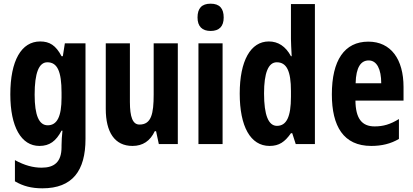

<svg xmlns="http://www.w3.org/2000/svg" viewBox="-20 -782 2242 1042"><path d="M198 -557C96 -557 36 -453 36 -270C36 -94 95 10 194 10C249 10 284 -16 314 -73H319C316 -48 314 -15 314 7V16C314 98 274 128 206 128C160 128 114 116 61 87V202C105 228 151 240 210 240C374 240 444 144 444 -28V-547H332L321 -477H314C283 -536 249 -557 198 -557ZM237 -444C291 -444 314 -395 314 -279V-252C314 -150 290 -102 239 -102C192 -102 168 -155 168 -268C168 -386 191 -444 237 -444Z M945 -547H814V-269C814 -164 801 -106 737 -106C700 -106 685 -147 685 -229V-547H554V-191C554 -65 602 10 699 10C755 10 795 -17 820 -70H827L842 0H945Z M1123 -762C1075 -762 1052 -737 1052 -687C1052 -639 1077 -614 1123 -614C1170 -614 1194 -639 1194 -687C1194 -736 1172 -762 1123 -762ZM1188 -547H1057V0H1188Z M1443 10C1495 10 1526 -12 1559 -59H1566L1585 0H1689V-760H1559V-570C1559 -549 1561 -519 1563 -477H1559C1530 -531 1489 -557 1439 -557C1340 -557 1281 -452 1281 -274C1281 -96 1339 10 1443 10ZM1483 -99C1437 -99 1413 -157 1413 -275C1413 -386 1436 -444 1482 -444C1536 -444 1559 -396 1559 -288V-257C1559 -148 1535 -99 1483 -99Z M1979 -556C1849 -556 1781 -454 1781 -270C1781 -97 1844 10 1995 10C2052 10 2101 -2 2145 -28V-136C2098 -107 2060 -96 2013 -96C1943 -96 1910 -140 1909 -236H2170V-310C2170 -460 2102 -556 1979 -556ZM1981 -454C2025 -454 2049 -407 2049 -330H1910C1912 -418 1939 -454 1981 -454Z"/></svg>

Font: Noto Sans Devanagari ExtraCondensed
Style: Bold
Weight: 700
Width: 2
Designer: Jelle Bosma - Monotype Design Team
Foundry: Monotype Imaging Inc.
Version: Version 2.004